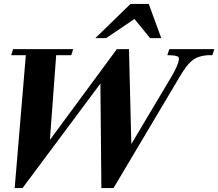

<svg xmlns="http://www.w3.org/2000/svg" viewBox="-20 -941 1115 981"><path d="M1075 -690 1065 -659Q1039 -660 1020.5 -656.5Q1002 -653 988.5 -647.5Q975 -642 967 -635.5Q959 -629 954 -625Q931 -604 900 -552L560 20H498L493 -514L95 20H55L112 -659H37L47 -690H354L344 -659H267L235 -226L577 -690H639L651 -205L857 -551Q874 -580 883 -601Q892 -622 894 -636Q895 -646 891 -650Q882 -659 835 -659L845 -690ZM804 -746H747L667 -844L522 -746H467L647 -921H740Z"/></svg>

Font: DG Didot
Style: Bold Italic
Weight: 700
Designer: David Gatwood, Takis Katsoulidis, and George D. Matthiopoulos
Foundry: David Gatwood
Version: Version 1.0